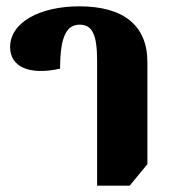

<svg xmlns="http://www.w3.org/2000/svg" viewBox="-20 -581 545 607"><path d="M287 6H390L446 -62V-385C446 -500 371 -561 231 -561C107 -561 12 -511 12 -432C12 -367 77 -343 170 -364C170 -471 193 -503 232 -503C272 -503 287 -471 287 -389Z"/></svg>

Font: Noto Serif Thai SemiCondensed Extra
Style: Regular
Weight: 800
Width: 4
Designer: Monotype Design Team
Foundry: Monotype Imaging Inc.
Version: Version 1.901